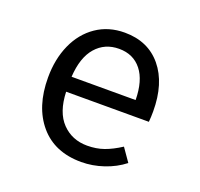

<svg xmlns="http://www.w3.org/2000/svg" viewBox="-101 -650 803 772"><g transform="rotate(20 300.0 -263.5)"><path d="M320 -59Q359 -59 391.5 -70.5Q424 -82 461 -106L500 -50Q463 -21 415.5 -5Q368 11 320 11Q206 11 142.5 -63.5Q79 -138 79 -263Q79 -342 107 -404.5Q135 -467 187 -502.5Q239 -538 308 -538Q408 -538 465.5 -468.5Q523 -399 523 -279Q523 -256 521 -234H167Q170 -147 212.5 -103Q255 -59 320 -59ZM167 -298H441Q440 -381 405 -425Q370 -469 309 -469Q248 -469 210 -425.5Q172 -382 167 -298Z"/></g></svg>

Font: Fira Mono
Style: Regular
Weight: 400
Designer: Carrois Corporate & Edenspiekermann AG
Foundry: Carrois Corporate GbR & Edenspiekermann AG
Version: Version 3.206